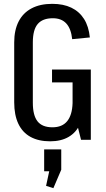

<svg xmlns="http://www.w3.org/2000/svg" viewBox="-20 -728 551 1000"><path d="M241 8Q181 8 139 -15Q97 -38 75.5 -83.5Q54 -129 54 -195V-507Q54 -571 77 -616Q100 -661 144.5 -684.5Q189 -708 252 -708Q310 -708 351.5 -688Q393 -668 417.5 -629.5Q442 -591 448 -533L356 -524Q350 -579 325 -606Q300 -633 255 -633Q202 -633 176.5 -603Q151 -573 151 -507V-193Q151 -127 175.5 -96Q200 -65 253 -65Q304 -65 330 -97Q356 -129 358 -191L418 -192Q417 -127 397 -82.5Q377 -38 337.5 -15Q298 8 241 8ZM358 -175V-344L389 -299H251V-366H453V0H402ZM299 50V156L258 252L220 240L250 101L293 164H210V50Z"/></svg>

Font: Pathway Extreme Condensed Medium
Style: Regular
Weight: 500
Width: 3
Version: Version 1.001;gftools[0.9.26]